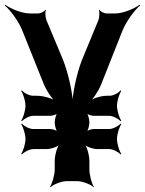

<svg xmlns="http://www.w3.org/2000/svg" viewBox="-58 -768 614 814"><path d="M209 -515 139 -682C135 -692 132 -717 137 -725L135 -727C131 -719 113 -711 105 -711H69C34 -711 -13 -731 -36 -748L-38 -745C-16 -727 20 -680 36 -640L125 -418C137 -386 164 -346 182 -332L185 -336C167 -350 127 -362 99 -362H83C67 -362 43 -374 35 -385L32 -382C40 -371 50 -340 50 -320C50 -299 40 -268 32 -257L35 -254C44 -265 67 -277 83 -277H155C165 -277 184 -283 189 -290L187 -292C180 -285 174 -262 174 -249C174 -236 180 -213 187 -206L189 -208C184 -215 165 -221 155 -221H83C67 -221 44 -233 35 -244L32 -241C40 -230 50 -199 50 -179C50 -158 40 -127 32 -116L35 -113C44 -124 68 -136 84 -136H140C159 -136 191 -147 200 -160L198 -162C185 -150 174 -110 174 -86V-50C174 -26 163 11 154 24L156 26C168 14 202 0 225 0H269C292 0 327 14 339 26L340 24C331 11 321 -26 321 -50V-86C321 -110 310 -150 297 -162L295 -160C304 -147 335 -136 354 -136H405C421 -136 444 -124 453 -113L456 -116C448 -127 438 -158 438 -179C438 -199 448 -230 456 -241L453 -244C444 -233 420 -221 405 -221H339C329 -221 311 -215 306 -208L308 -206C315 -213 321 -236 321 -249C321 -262 315 -285 308 -292L306 -290C311 -283 329 -277 339 -277H405C420 -277 444 -265 453 -254L456 -257C448 -268 438 -299 438 -320C438 -340 448 -371 456 -382L453 -385C445 -374 422 -362 407 -362H395C370 -362 335 -351 319 -338L321 -335C337 -348 361 -384 372 -413L462 -640C479 -680 514 -727 536 -745L534 -748C511 -731 464 -711 430 -711H393C385 -711 367 -719 363 -727L361 -725C365 -717 363 -692 359 -682L290 -515C266 -454 248 -365 248 -315H252C252 -365 233 -454 209 -515Z"/></svg>

Font: Asimov
Style: EdgeExtreme
Weight: 500
Designer: Google
Version: Version 2.000980: 2014